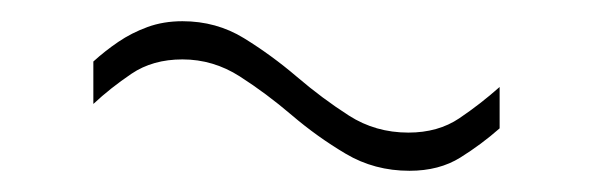

<svg xmlns="http://www.w3.org/2000/svg" viewBox="-20 -382 558 181"><path d="M451 -261Q434 -246 414 -233.5Q394 -221 366 -221Q333 -221 306 -237Q279 -253 255 -273.5Q231 -294 206 -310Q181 -326 152 -326Q124 -326 104 -312.5Q84 -299 68 -284V-324Q79 -334 91.5 -342.5Q104 -351 119 -356.5Q134 -362 152 -362Q184 -362 210 -346Q236 -330 260 -309.5Q284 -289 309 -273Q334 -257 365 -257Q393 -257 413 -270.5Q433 -284 451 -300Z"/></svg>

Font: Georama Expanded ExtraLight
Style: Regular
Weight: 250
Width: 7
Designer: Jean-Baptiste Levee
Foundry: Production Type
Version: Version 1.001